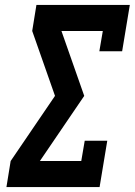

<svg xmlns="http://www.w3.org/2000/svg" viewBox="-20 -755 544 775"><path d="M6 0 23 -105 202 -368 110 -630 127 -735H504L473 -548H381L395 -630H228L320 -368L141 -105H308L322 -187H413L382 0Z"/></svg>

Font: Iosevka Slab Extrabold Oblique
Style: Regular
Weight: 800
Italic angle: -9°
Monospace: yes
Designer: Belleve Invis
Foundry: Belleve Invis
Version: Version 11.1.1; ttfautohint (v1.8.3)